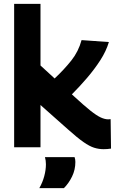

<svg xmlns="http://www.w3.org/2000/svg" viewBox="-20 -760 593 991"><path d="M515 10Q490 10 466 2.5Q442 -5 410.5 -27Q379 -49 331 -92L189 -218V0H53V-740H189V-422L262 -355Q311 -401 348 -447.5Q385 -494 401 -553L542 -543Q528 -496 498 -449.5Q468 -403 429.5 -358Q391 -313 351 -273L363 -262Q414 -215 446 -189.5Q478 -164 499.5 -154Q521 -144 539 -144Q541 -144 544 -144.5Q547 -145 551 -145L553 7Q534 10 515 10ZM183 211Q200 181 208.5 149Q217 117 217 88Q217 68 212 51H365Q369 63 369 76Q369 116 352 151Q335 186 310 211Z"/></svg>

Font: Georama
Style: Bold
Weight: 700
Designer: Jean-Baptiste Levee
Foundry: Production Type
Version: Version 1.000